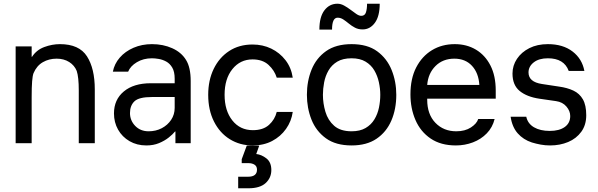

<svg xmlns="http://www.w3.org/2000/svg" viewBox="-20 -769 3210 1031"><path d="M64 0V-520H150V-464H152Q176 -501 218 -516.5Q260 -532 302 -532Q405 -532 447 -466.5Q489 -401 489 -289V0H403V-283Q403 -355 392 -388Q380 -418 351.5 -436Q323 -454 284 -454Q243 -454 210 -435Q177 -416 160 -376Q155 -363 152.5 -332.5Q150 -302 150 -246V0Z M766 12Q715 12 675.5 -11Q636 -34 614 -73Q592 -112 592 -160Q592 -234 645 -278Q698 -322 790 -322H918V-346Q918 -384 905 -406Q892 -428 872.5 -438.5Q853 -449 832.5 -452.5Q812 -456 796 -456Q750 -456 715 -435Q680 -414 668 -384H586Q594 -426 623 -459.5Q652 -493 697 -512.5Q742 -532 796 -532Q856 -532 905 -510Q954 -488 979 -447Q1004 -407 1004 -334V0H922V-63H920Q908 -48 886 -30.5Q864 -13 834 -0.5Q804 12 766 12ZM778 -64Q817 -64 848.5 -80.5Q880 -97 899 -125.5Q918 -154 918 -190V-248H796Q726 -248 702 -225Q678 -202 678 -162Q678 -122 706 -93Q734 -64 778 -64Z M1336 12Q1268 12 1214 -21.5Q1160 -55 1129 -116.5Q1098 -178 1098 -260Q1098 -338 1127.5 -399Q1157 -460 1210.5 -495Q1264 -530 1336 -530Q1391 -530 1436.5 -508Q1482 -486 1513 -446Q1544 -406 1552 -352H1466Q1454 -391 1422 -420.5Q1390 -450 1336 -450Q1270 -450 1228 -398Q1186 -346 1186 -260Q1186 -175 1227.5 -122.5Q1269 -70 1338 -70Q1393 -70 1424.5 -98.5Q1456 -127 1466 -168H1552Q1545 -118 1516 -77Q1487 -36 1441.5 -12Q1396 12 1336 12ZM1305 13H1372L1356 58Q1384 61 1410.5 81.5Q1437 102 1437 144Q1437 186 1406.5 214Q1376 242 1314 242H1259V180H1312Q1360 180 1360 142Q1360 124 1347 115.5Q1334 107 1314 107H1278V86Z M1868 12Q1783 12 1730 -26.5Q1677 -65 1652.5 -127Q1628 -189 1628 -260Q1628 -333 1653 -395Q1678 -457 1731 -494.5Q1784 -532 1868 -532Q1953 -532 2005.5 -493.5Q2058 -455 2083 -393Q2108 -331 2108 -260Q2108 -183 2081.5 -121.5Q2055 -60 2002 -24Q1949 12 1868 12ZM1868 -64Q1913 -64 1943 -81.5Q1973 -99 1990.5 -128Q2008 -157 2015 -191.5Q2022 -226 2022 -260Q2022 -293 2014.5 -327.5Q2007 -362 1990 -391Q1973 -420 1943 -438Q1913 -456 1868 -456Q1821 -456 1791 -438Q1761 -420 1744 -390.5Q1727 -361 1720.5 -326.5Q1714 -292 1714 -260Q1714 -214 1727.5 -168.5Q1741 -123 1774.5 -93.5Q1808 -64 1868 -64ZM1695 -610Q1695 -678 1722 -713.5Q1749 -749 1792 -749Q1810 -749 1828 -739Q1846 -729 1862.5 -716.5Q1879 -704 1893.5 -694Q1908 -684 1920 -684Q1939 -684 1945 -702.5Q1951 -721 1951 -749H2019Q2019 -682 1993 -646.5Q1967 -611 1927 -611Q1904 -611 1886 -620.5Q1868 -630 1853 -642.5Q1838 -655 1823.5 -664.5Q1809 -674 1793 -674Q1763 -674 1763 -610Z M2428 12Q2347 12 2292.5 -25Q2238 -62 2211 -124.5Q2184 -187 2184 -262Q2184 -347 2215 -407Q2246 -467 2299.5 -499.5Q2353 -532 2422 -532Q2486 -532 2535.5 -502.5Q2585 -473 2613.5 -417.5Q2642 -362 2642 -283V-239H2274V-234Q2274 -155 2318 -109.5Q2362 -64 2430 -64Q2477 -64 2508.5 -84.5Q2540 -105 2548 -130H2636Q2625 -85 2594 -53Q2563 -21 2519.5 -4.5Q2476 12 2428 12ZM2420 -454Q2358 -454 2318.5 -414.5Q2279 -375 2274 -313H2554Q2550 -377 2514.5 -415.5Q2479 -454 2420 -454Z M2934 12Q2908 12 2883.5 7.5Q2859 3 2836 -4Q2790 -19 2760 -53Q2730 -87 2722 -142H2806Q2814 -105 2847.5 -85.5Q2881 -66 2932 -66Q2983 -66 3012.5 -87Q3042 -108 3042 -146Q3042 -173 3021.5 -197Q3001 -221 2966 -226L2876 -239Q2809 -249 2770.5 -280.5Q2732 -312 2732 -374Q2732 -417 2756 -453Q2780 -489 2822.5 -510.5Q2865 -532 2922 -532Q3003 -532 3054.5 -492.5Q3106 -453 3118 -388H3034Q3009 -456 2922 -456Q2874 -456 2846 -434Q2818 -412 2818 -380Q2818 -329 2890 -318L2982 -304Q3026 -298 3059 -282.5Q3092 -267 3110 -235.5Q3128 -204 3128 -150Q3128 -98 3101.5 -61.5Q3075 -25 3031 -6.5Q2987 12 2934 12Z"/></svg>

Font: Liter
Style: Regular
Weight: 400
Designer: Anton Skugarov
Foundry: skugi
Version: Version 1.004; ttfautohint (v1.8.4.7-5d5b)